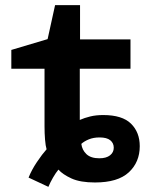

<svg xmlns="http://www.w3.org/2000/svg" viewBox="-20 -699 603 746"><path d="M91 -9Q103 -39 123.5 -69.5Q144 -100 161 -119Q157 -132 155 -156.5Q153 -181 153 -208V-432H24V-505L165 -547L194 -679H291V-546H487V-432H290V-233Q308 -241 330.5 -246.5Q353 -252 381 -252Q455 -252 489 -218.5Q523 -185 523 -131Q523 -69 480.5 -29.5Q438 10 349 10Q292 10 258 -5.5Q224 -21 207 -40Q197 -28 186 -9Q175 10 168 27ZM366 -84Q393 -84 407.5 -95.5Q422 -107 422 -125Q422 -143 408.5 -154Q395 -165 367 -165Q343 -165 325 -157.5Q307 -150 296 -140Q299 -116 316 -100Q333 -84 366 -84Z"/></svg>

Font: Noto Sans Mono SemiCondensed
Style: Bold
Weight: 700
Width: 4
Designer: Monotype Design Team
Foundry: Monotype Imaging Inc.
Version: Version 2.014